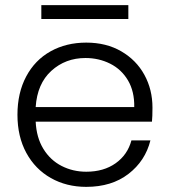

<svg xmlns="http://www.w3.org/2000/svg" viewBox="-20 -720 662 748"><path d="M574 -301Q574 -265 572 -246H119Q122 -184 149 -140Q176 -96 220 -73.5Q264 -51 316 -51Q384 -51 430.5 -84Q477 -117 492 -173H566Q546 -93 480.5 -42.5Q415 8 316 8Q239 8 178 -26.5Q117 -61 82.5 -124.5Q48 -188 48 -273Q48 -358 82 -422Q116 -486 177 -520Q238 -554 316 -554Q394 -554 452.5 -520Q511 -486 542.5 -428.5Q574 -371 574 -301ZM503 -303Q504 -364 478.5 -407Q453 -450 409 -472Q365 -494 313 -494Q235 -494 180 -444Q125 -394 119 -303ZM480 -700V-646H141V-700Z"/></svg>

Font: A Bank Premium Light
Style: Regular
Weight: 300
Designer: Ninad Kale (Devanagari), Jonny Pinhorn (Latin), Htun Naung (Myanmar)
Foundry: Indian Type Foundry
Version: 4.004